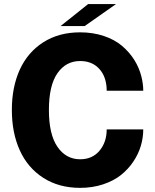

<svg xmlns="http://www.w3.org/2000/svg" viewBox="-20 -908 760 941"><path d="M276.9 -780.3 412.1 -888.2H548.8L395 -780.3ZM682.1 -273.9Q682.1 -233.9 670.4 -193.8Q658.7 -153.8 633.8 -116.5Q608.9 -79.1 573.2 -50.5Q537.6 -22 485.6 -4.6Q433.6 12.7 372.6 12.7Q269 12.7 192.6 -36.1Q116.2 -85 77.1 -170.9Q38.1 -256.8 38.1 -369.1Q38.1 -481.4 77.1 -566.9Q116.2 -652.3 192.4 -700.9Q268.6 -749.5 372.6 -749.5Q435.5 -749.5 488.8 -731.7Q542 -713.9 578.4 -682.9Q614.7 -651.9 638.4 -614Q662.1 -576.2 672.9 -533.2Q682.1 -496.1 682.1 -463.4H502.9Q502.9 -480 501 -492.2Q493.7 -545.4 460 -577.1Q426.3 -608.9 372.6 -608.9Q303.2 -608.9 261.5 -549.1Q219.7 -489.3 219.7 -369.1Q219.7 -249 261.7 -188.2Q303.7 -127.4 372.6 -127.4Q432.6 -127.4 467.8 -169.4Q502.9 -211.4 502.9 -273.9Z"/></svg>

Font: Epilogue ExtraBold
Style: Regular
Weight: 800
Designer: Tyler Finck
Foundry: Etcetera Type Co
Version: Version 2.112